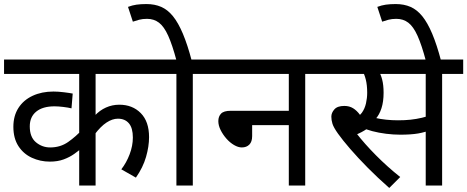

<svg xmlns="http://www.w3.org/2000/svg" viewBox="-20 -916 2307 948"><path d="M777 -551H452V-336L448 -345Q472 -371 503 -385Q534 -399 569 -399Q634 -399 675 -357.5Q716 -316 716 -239Q716 -193 701 -141Q686 -89 651 -39L579 -80Q604 -112 620 -154Q636 -196 636 -237Q636 -284 616.5 -307Q597 -330 562 -330Q535 -330 506 -311Q477 -292 447 -252L452 -277V0H371V-210L385 -186Q369 -172 346.5 -156Q324 -140 294.5 -129Q265 -118 226 -118Q179 -118 137.5 -137Q96 -156 71 -194.5Q46 -233 46 -290Q46 -344 71 -383Q96 -422 141 -443Q186 -464 244 -464Q267 -464 295.5 -460.5Q324 -457 339 -454L333 -381Q317 -385 292.5 -388Q268 -391 249 -391Q191 -391 159 -365Q127 -339 127 -292Q127 -239 157.5 -213.5Q188 -188 228 -188Q278 -188 316.5 -215Q355 -242 388 -278L371 -224V-551H0V-622H777Z M932 -551V0H851V-551H762V-622H1035V-551ZM852 -615Q831 -694 810.5 -739.5Q790 -785 765 -804Q740 -823 706 -823Q684 -823 667 -818.5Q650 -814 636 -809L612 -882Q633 -890 654 -893Q675 -896 703 -896Q744 -896 776 -882Q808 -868 834 -836Q860 -804 883 -749.5Q906 -695 927 -615Z M1021 -622H1590V-551H1487V0H1406V-298H1225V-244Q1225 -216 1211 -202Q1197 -188 1174 -188Q1156 -188 1135.5 -200Q1115 -212 1097.5 -232Q1080 -252 1069 -274.5Q1058 -297 1058 -318Q1058 -341 1071.5 -355Q1085 -369 1119 -369H1406V-551H1021Z M1821 -551 1849 -566Q1860 -550 1867 -523Q1874 -496 1874 -458Q1874 -414 1863.5 -381.5Q1853 -349 1834 -328L1833 -319Q1815 -296 1790.5 -279Q1766 -262 1735 -250L1739 -259Q1780 -206 1836.5 -149Q1893 -92 1956 -42L1902 12Q1846 -37 1796.5 -87Q1747 -137 1709 -181Q1671 -225 1649 -256Q1627 -287 1621.5 -305Q1616 -323 1616 -340Q1616 -359 1631 -376Q1646 -393 1680 -393Q1705 -393 1723.5 -381.5Q1742 -370 1757 -349.5Q1772 -329 1785 -300L1724 -331Q1752 -339 1766.5 -359Q1781 -379 1787 -405.5Q1793 -432 1793 -458Q1793 -496 1786 -523.5Q1779 -551 1770 -564L1813 -551H1576V-622H1993V-551ZM2163 -551V0H2082V-551H1972V-622H2267V-551ZM1945 -322Q1979 -322 2007 -325Q2035 -328 2063 -334.5Q2091 -341 2123 -353V-280Q2080 -263 2044.5 -257Q2009 -251 1956 -251Q1923 -251 1886.5 -255.5Q1850 -260 1818 -268.5Q1786 -277 1766 -287L1786 -347Q1806 -340 1832 -334Q1858 -328 1887 -325Q1916 -322 1945 -322Z M2083 -615Q2062 -694 2041.5 -739.5Q2021 -785 1996 -804Q1971 -823 1937 -823Q1915 -823 1898 -818.5Q1881 -814 1867 -809L1843 -882Q1864 -890 1885 -893Q1906 -896 1934 -896Q1975 -896 2007 -882Q2039 -868 2065 -836Q2091 -804 2114 -749.5Q2137 -695 2158 -615Z"/></svg>

Font: Noto Sans Devanagari
Style: Regular
Weight: 400
Designer: Jelle Bosma - Monotype Design Team
Foundry: Monotype Imaging Inc.
Version: Version 2.003